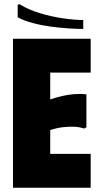

<svg xmlns="http://www.w3.org/2000/svg" viewBox="-20 -882 469 902"><path d="M406 -700V-541H216V-415Q245 -425 274.5 -431.5Q304 -438 332.5 -440Q361 -442 386 -439V-284L375 -278Q356 -285 330.5 -286.5Q305 -288 276 -284.5Q247 -281 216 -271V-159H406V0H41V-700ZM72 -862Q114 -836 169.5 -819.5Q225 -803 279 -795.5Q333 -788 371 -788V-746Q344 -746 303.5 -748.5Q263 -751 218.5 -757Q174 -763 133 -774Q92 -785 63 -801V-860Z"/></svg>

Font: Phudu Light ExtraBold
Style: Regular
Weight: 800
Version: Version 1.005;gftools[0.9.23]